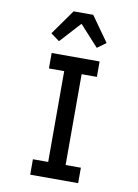

<svg xmlns="http://www.w3.org/2000/svg" viewBox="-98 -977 747 1041"><g transform="rotate(10 275.0 -456.5)"><path d="M143 0V-85H227V-585H143V-670H407V-585H323V-85H407V0ZM171 -740 123 -775 221 -913H329L427 -775L379 -740L275 -854Z"/></g></svg>

Font: Lode Dark Term
Style: Bold
Weight: 700
Monospace: yes
Designer: Belleve Invis
Foundry: Belleve Invis
Version: Version 29.2.0